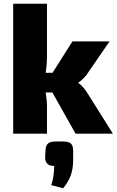

<svg xmlns="http://www.w3.org/2000/svg" viewBox="-20 -720 628 1034"><path d="M455 -212C441 -237 416 -265 403 -272V-276C416 -284 441 -306 455 -330L570 -497H370L263 -328H226C231 -359 233 -391 233 -422V-700H51V0H233V-148C233 -170 230 -196 226 -222H262L387 0H588ZM317 42H282C241 42 227 54 225 91L223 131C224 158 240 174 272 174C271 210 268 243 256 277L320 294C354 252 374 211 374 141V91C373 54 360 42 317 42Z"/></svg>

Font: Exo 2 Extra Bold
Style: Regular
Weight: 800
Designer: Natanael Gama
Version: Version 1.001;PS 001.001;hotconv 1.0.88;makeotf.lib2.5.64775